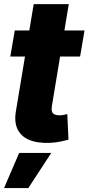

<svg xmlns="http://www.w3.org/2000/svg" viewBox="-22 -696 436 946"><path d="M394.5 -545.9 372.6 -417.5H28.8L50.8 -545.9ZM144 -675.8H316.9L233.4 -171.9Q231 -155.8 234.4 -146Q237.8 -136.2 247.1 -132.1Q256.3 -127.9 270 -127.9Q279.8 -127.4 291.5 -129.9Q303.2 -132.3 309.6 -133.8L315.4 -7.8Q301.3 -3.9 277.8 1.2Q254.4 6.3 223.6 7.8Q161.6 10.3 121.1 -7.1Q80.6 -24.4 63.7 -61Q46.9 -97.7 57.1 -152.3ZM-2 230.5 72.3 57.6H230.5L117.7 230.5Z"/></svg>

Font: Inter Tight ExtraBold
Style: Italic
Weight: 800
Italic angle: -9.39999°
Designer: Rasmus Andersson
Foundry: rsms
Version: Version 3.004